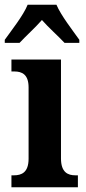

<svg xmlns="http://www.w3.org/2000/svg" viewBox="-34 -786 363 806"><path d="M-14 -619V-606H48C72 -632 116 -672 142 -702C168 -672 213 -632 237 -606H299V-619C272 -657 222 -721 203 -766H82C64 -721 13 -657 -14 -619ZM14 0H293V-50H283C251 -50 222 -62 222 -121V-536H14V-486H26C58 -486 86 -474 86 -419V-120C86 -62 57 -50 24 -50H14Z"/></svg>

Font: Noto Serif Tamil Condensed
Style: Bold Italic
Weight: 700
Width: 3
Italic angle: -12°
Designer: Indian Type Foundry, Tom Grace, and the Monotype Design Team
Foundry: Monotype Imaging Inc.
Version: Version 2.003